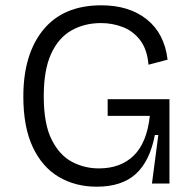

<svg xmlns="http://www.w3.org/2000/svg" viewBox="-20 -692 731 724"><path d="M345 12Q264 12 201.5 -25Q139 -62 103.5 -137.5Q68 -213 68 -328Q68 -488 143.5 -580Q219 -672 362 -672Q467 -672 533.5 -619Q600 -566 612 -467L540 -448Q535 -506 508.5 -540.5Q482 -575 443 -590Q404 -605 361 -605Q298 -605 249 -577Q200 -549 172.5 -488.5Q145 -428 145 -329Q145 -225 174.5 -166Q204 -107 251 -82Q298 -57 353 -57Q435 -57 484.5 -105.5Q534 -154 545 -255H386V-318H619V0H553L577 -183H564Q545 -84 492 -36Q439 12 345 12Z"/></svg>

Font: Bricolage Grotesque 12pt Light
Style: Regular
Weight: 300
Designer: Mathieu Triay
Foundry: Atelier Triay
Version: Version 1.001; ttfautohint (v1.8.4.7-5d5b);gftools[0.9.33.de